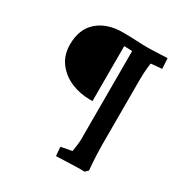

<svg xmlns="http://www.w3.org/2000/svg" viewBox="-182 -857 1059 1099"><g transform="rotate(30 347.5 -307.5)"><path d="M338.4 95 333.4 36.2 453.7 13.2 399.1 63.9Q402.1 48.9 405.9 25Q409.7 1.2 412.5 -22.6Q415.4 -46.5 415.4 -59V-556.6Q415.4 -569.5 415.4 -595.4Q415.4 -621.2 415.2 -647.2Q415 -673.3 415 -687L433 -705H457.3Q495 -705 539.4 -707Q583.8 -709 611.4 -710L615.4 -641.5L494.7 -630.3L547 -668.5Q543.1 -640.6 539.1 -603.5Q535.1 -566.3 535.1 -526.6V-89Q535.1 -61.5 536.6 -28.5Q538.1 4.5 540.2 31.8Q542.4 59 543.4 72L525.4 90H480Q470.4 90 445.8 91Q421.2 92 392.1 93Q363 94 338.4 95ZM345.6 -282.2Q277.4 -282.2 218.7 -307.6Q160 -333.1 124.1 -381.8Q88.3 -430.5 88.3 -499.5Q88.3 -601.5 151 -655.8Q213.6 -710 317.3 -710Q358.3 -710 407.5 -707.5Q456.6 -705 497.6 -705V-637.2Q464.7 -640.2 428 -642.8Q391.4 -645.5 361.9 -645.5V-282.2Z"/></g></svg>

Font: Andada Pro
Style: Regular
Weight: 400
Designer: Carolina Giovagnoli
Foundry: Huerta Tipografica
Version: Version 3.003